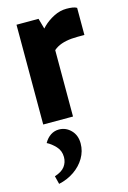

<svg xmlns="http://www.w3.org/2000/svg" viewBox="-121 -559 608 909"><g transform="rotate(-15 183.5 -105.0)"><path d="M160 -489 198 -354V0H52V-489ZM166 -273 141 -284V-397L150 -409Q162 -426 184.5 -448Q207 -470 237.5 -485.5Q268 -501 300 -501Q316 -501 329 -499Q342 -497 350 -492V-359H317Q253 -359 216.5 -338.5Q180 -318 166 -273ZM52 291 42 251Q77 240 92 220Q107 200 107 174Q107 143 87 121.5Q67 100 45 89Q58 66 76.5 54Q95 42 117 42Q151 42 175.5 67Q200 92 200 132Q200 170 180.5 203Q161 236 127.5 259Q94 282 52 291Z"/></g></svg>

Font: Gabarito
Style: Bold
Weight: 700
Designer: Leandro Assis / Alvaro Franca / Felipe Casaprima
Foundry: Naipe Foundry
Version: Version 1.000